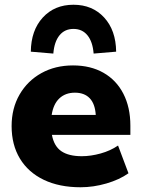

<svg xmlns="http://www.w3.org/2000/svg" viewBox="-20 -779 595 810"><path d="M320 11Q230 11 164.5 -20.5Q99 -52 64 -110Q29 -168 29 -247Q29 -322 62.5 -380Q96 -438 154.5 -470.5Q213 -503 288 -503Q362 -503 416.5 -472Q471 -441 500.5 -383.5Q530 -326 530 -249V-210H199Q208 -162 239 -141Q270 -120 325 -120Q363 -120 404.5 -131.5Q446 -143 478 -165L522 -48Q484 -21 429 -5Q374 11 320 11ZM296 -388Q256 -388 230.5 -364Q205 -340 198 -294H384Q381 -341 358.5 -364.5Q336 -388 296 -388ZM205 -553 110 -561Q111 -651 160.5 -705Q210 -759 290 -759Q370 -759 419.5 -705Q469 -651 470 -561L375 -553Q371 -603 349 -630Q327 -657 290 -657Q253 -657 231 -630Q209 -603 205 -553Z"/></svg>

Font: Nunito Sans Black
Style: Regular
Weight: 900
Designer: Vernon Adams
Foundry: Vernon Adams
Version: Version 3.006; ttfautohint (v1.8.3)